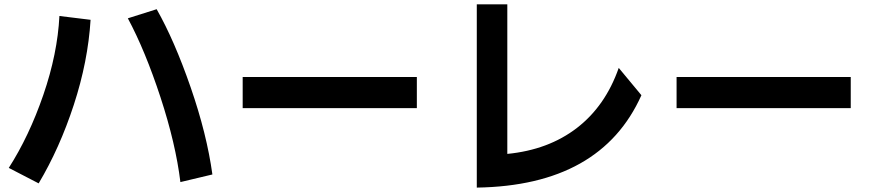

<svg xmlns="http://www.w3.org/2000/svg" viewBox="-20 -811 4040 885"><path d="M20.5 -37.1Q114.3 -183.6 179.7 -373.5Q245.1 -563.5 253.9 -737.3L397.5 -719.7Q385.7 -528.3 320.3 -328.1Q254.9 -127.9 158.2 34.2ZM569.3 -726.6 702.1 -768.6Q784.2 -624 858.9 -408.2Q933.6 -192.4 959 -6.8L811.5 28.3Q790 -148.4 719.7 -362.8Q649.4 -577.1 569.3 -726.6Z M1098.6 -312.5V-456.1H1901.4V-312.5Z M2177.7 53.7V-791H2318.4V-101.6Q2507.8 -120.1 2639.2 -221.2Q2770.5 -322.3 2832 -498L2936.5 -372.1Q2750 44.9 2177.7 53.7Z M3098.6 -312.5V-456.1H3901.4V-312.5Z"/></svg>

Font: GenEi M Gothic v2 Bold
Style: Regular
Weight: 700
Version: Version 2.0